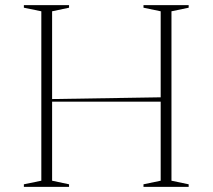

<svg xmlns="http://www.w3.org/2000/svg" viewBox="-20 -728 828 748"><path d="M715 -708V-698L648 -684V-24L715 -10V0H539V-10L606 -24V-684L539 -698V-708ZM249 -708V-698L183 -684V-24L249 -10V0H73V-10L141 -24V-684L73 -698V-708ZM611 -349V-332H176V-342Z"/></svg>

Font: Kalnia ExtraLight
Style: Regular
Weight: 250
Designer: Frida Medrano
Foundry: Frida Medrano
Version: Version 1.105